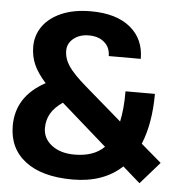

<svg xmlns="http://www.w3.org/2000/svg" viewBox="-52 -765 766 825"><g transform="rotate(5 331.0 -352.5)"><path d="M291 11.2Q159.2 11.2 87.2 -43.9Q15.1 -99.1 15.1 -196.8Q15.1 -323.7 140.1 -391.1Q104 -431.2 88.6 -466.6Q73.2 -502 73.2 -543.9Q73.2 -591.8 100.6 -630.9Q127.9 -669.9 180.9 -692.9Q233.9 -715.8 307.1 -715.8Q417 -715.8 477.5 -666Q538.1 -616.2 538.1 -530.8H399.9Q399.9 -567.9 374.5 -589.8Q349.1 -611.8 307.1 -611.8Q268.1 -611.8 241.9 -590.8Q215.8 -569.8 215.8 -538.1Q215.8 -503.9 237.3 -471.9Q258.8 -439.9 313 -393.1L473.1 -254.9Q485.4 -311 484.9 -386.2H611.8Q611.8 -259.3 574.2 -168L662.1 -92.8L579.1 2L503.9 -64Q423.8 11.2 291 11.2ZM418 -141.1 221.2 -314Q186 -290 169.9 -262Q153.8 -233.9 153.8 -199.2Q153.8 -154.3 191.4 -125.2Q229 -96.2 290 -96.2Q373 -96.2 418 -141.1Z"/></g></svg>

Font: Sarala
Style: Bold
Weight: 700
Designer: Andres Torresi
Foundry: Huerta Tipografica
Version: Version 1.004;PS 001.003;hotconv 1.0.70;makeotf.lib2.5.58329